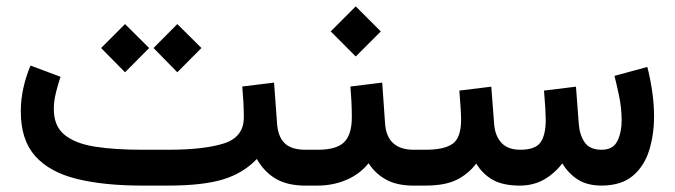

<svg xmlns="http://www.w3.org/2000/svg" viewBox="-20 -579 2105 599"><path d="M533.2 -503.9 608.4 -429.2 533.2 -353.5 459 -429.2ZM370.1 -503.9 445.3 -429.2 370.1 -353.5 295.4 -429.2ZM735.8 -309.1 835 -321.3 844.2 -195.8Q846.7 -153.3 867.7 -132.6Q888.7 -111.8 932.6 -111.8H944.3V0H932.6Q877.4 0 841.3 -20.8Q805.2 -41.5 781.2 -83Q739.3 -38.6 675.8 -19.3Q612.3 0 504.4 0H422.9Q304.7 0 220 -20.8Q135.3 -41.5 90.1 -91.8Q44.9 -142.1 44.9 -231.4Q44.9 -269.5 53.2 -305.9Q61.5 -342.3 75.2 -374.5L168.9 -339.4Q161.1 -316.9 154.5 -290Q147.9 -263.2 147.9 -238.8Q147.9 -185.5 181.6 -158.2Q215.3 -130.9 277.1 -121.3Q338.9 -111.8 422.9 -111.8H504.4Q616.7 -111.8 678.7 -131.6Q740.7 -151.4 740.7 -212.9Q740.7 -235.4 739.3 -261.2Q737.8 -287.1 735.8 -309.1Z M1073.2 -309.1 1172.4 -321.3 1181.2 -195.8Q1186 -111.8 1271 -111.8H1281.2V0H1270Q1218.3 0 1184.6 -18.6Q1150.9 -37.1 1129.9 -69.8Q1102.1 -35.2 1060.1 -17.6Q1018.1 0 971.7 0H924.8V-111.8H971.7Q1029.8 -111.8 1053.7 -135.5Q1077.6 -159.2 1077.6 -212.9Q1077.6 -238.8 1076.4 -262.5Q1075.2 -286.1 1073.2 -309.1ZM1089.8 -559.1 1168 -481 1089.8 -402.8 1011.7 -481Z M1602.1 0Q1548.8 0 1517.1 -18.1Q1485.4 -36.1 1465.8 -68.8Q1440.9 -36.1 1404.8 -18.1Q1368.7 0 1306.6 0H1261.7V-111.8H1307.6Q1366.2 -111.8 1392.3 -130.6Q1418.5 -149.4 1418.5 -206.1Q1418.5 -218.3 1417 -242.7Q1415.5 -267.1 1413.1 -296.4L1512.7 -308.6L1521.5 -193.4Q1523.9 -156.2 1543.9 -134Q1564 -111.8 1603 -111.8Q1649.9 -111.8 1666.3 -134.8Q1682.6 -157.7 1682.6 -206.1Q1682.6 -217.8 1681.2 -242.4Q1679.7 -267.1 1677.2 -296.4L1776.9 -308.6L1785.6 -193.4Q1788.1 -158.2 1804 -135Q1819.8 -111.8 1856.9 -111.8Q1892.6 -111.8 1906 -138.9Q1919.4 -166 1919.4 -203.1Q1919.4 -242.2 1910.9 -282.2Q1902.3 -322.3 1897 -342.3L1999.5 -370.1Q2008.8 -334.5 2014.6 -294.7Q2020.5 -254.9 2020.5 -215.8Q2020.5 -159.7 2005.4 -110.4Q1990.2 -61 1954.6 -30.8Q1918.9 -0.5 1857.9 0Q1812 0 1782.7 -18.8Q1753.4 -37.6 1734.4 -69.3Q1708 -35.6 1675.3 -17.8Q1642.6 0 1602.1 0Z"/></svg>

Font: Vazirmatn UI Medium
Style: Regular
Weight: 500
Designer: Saber Rastikerdar
Foundry: Saber Rastikerdar
Version: Version 33.003